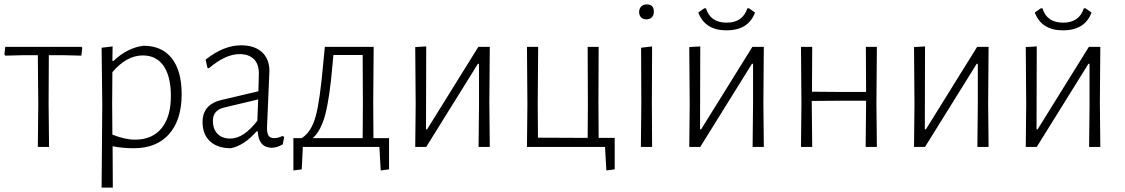

<svg xmlns="http://www.w3.org/2000/svg" viewBox="-25 -668 5114 873"><path d="M147 0 149 -195 147 -417H81L-1 -415L-5 -421L-1 -455H345L349 -451L345 -415L265 -417H197L196 -198L198 0Z M487 -457 486 -391H491Q554 -451 628 -460Q711 -460 756 -403Q801 -346 801 -240Q801 -123 744 -58.5Q687 6 583 6Q533 6 487 -3L488 185H437L440 -195L437 -451ZM485 -198 486 -56Q543 -33 589 -33Q668 -33 710.5 -86Q753 -139 752 -236Q751 -323 718 -369.5Q685 -416 624 -416Q551 -416 486 -340Z M1071 -462Q1132 -462 1166 -431Q1200 -400 1200 -345Q1200 -330 1194.5 -216Q1189 -102 1189 -87Q1189 -61 1196.5 -50.5Q1204 -40 1222 -40Q1240 -40 1260 -50L1267 -45L1261 -12Q1237 3 1210 4Q1150 2 1147 -71H1142Q1085 -6 1024 6Q964 6 930 -25.5Q896 -57 896 -113Q896 -194 984 -214L1150 -253L1152 -334Q1152 -377 1129 -399.5Q1106 -422 1064 -422Q1000 -422 924 -357L918 -360L910 -397Q992 -462 1071 -462ZM1149 -216 994 -179Q943 -167 943 -119Q943 -81 964 -59.5Q985 -38 1022 -38Q1083 -38 1145 -119Z M1309 107V-40H1347Q1391 -68 1410.5 -139.5Q1430 -211 1445 -383L1452 -455H1674L1672 -198L1673 -40H1744V102L1706 107L1700 0H1352L1347 102ZM1487 -375Q1474 -223 1454 -147.5Q1434 -72 1397 -40H1624L1625 -195L1624 -418H1491Z M1863 0 1865 -195 1863 -454 1913 -457 1912 -80H1917L2150 -455H2202L2200 -199L2202 0H2151L2153 -192V-378H2148L1913 0Z M2371 0 2373 -195 2371 -455H2422L2420 -198L2421 -42L2647 -41L2648 -195L2647 -455H2697L2696 -198L2697 -41H2770V102L2732 107L2726 0Z M2916 -648Q2948 -648 2948 -615Q2948 -599 2939 -589.5Q2930 -580 2914 -580Q2899 -580 2890 -589Q2881 -598 2881 -613Q2881 -629 2890.5 -638.5Q2900 -648 2916 -648ZM2889 0 2891 -195 2890 -451 2940 -457 2939 -198 2940 0Z M3381 -630 3408 -611Q3378 -530 3278 -530Q3181 -530 3150 -611L3177 -630H3185Q3205 -565 3279 -565Q3352 -565 3373 -630ZM3109 0 3111 -195 3109 -454 3159 -457 3158 -80H3163L3396 -455H3448L3446 -199L3448 0H3397L3399 -192V-378H3394L3159 0Z M3617 0 3619 -195 3617 -455H3668L3667 -251L3789 -250H3913L3912 -455H3962L3960 -198L3962 0H3911L3913 -195V-210H3787L3666 -209V-198L3668 0Z M4131 0 4133 -195 4131 -454 4181 -457 4180 -80H4185L4418 -455H4470L4468 -199L4470 0H4419L4421 -192V-378H4416L4181 0Z M4911 -630 4938 -611Q4908 -530 4808 -530Q4711 -530 4680 -611L4707 -630H4715Q4735 -565 4809 -565Q4882 -565 4903 -630ZM4639 0 4641 -195 4639 -454 4689 -457 4688 -80H4693L4926 -455H4978L4976 -199L4978 0H4927L4929 -192V-378H4924L4689 0Z"/></svg>

Font: Alegreya Sans SC Light
Style: Regular
Weight: 300
Designer: Juan Pablo del Peral
Foundry: Huerta Tipografica
Version: Version 2.007